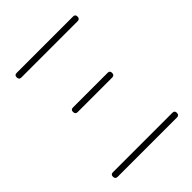

<svg xmlns="http://www.w3.org/2000/svg" viewBox="-204 -844 962 962"><g transform="rotate(-45 277.0 -363.0)"><path d="M277 -33H67C56 -33 51 -28 51 -17C51 -6 56 0 67 0H277H488C499 0 504 -6 504 -17C504 -28 499 -33 488 -33ZM277 -404H155C144 -404 139 -399 139 -388C139 -377 144 -371 155 -371H277H400C411 -371 416 -377 416 -388C416 -399 411 -404 400 -404ZM277 -726H78C67 -726 62 -721 62 -710C62 -699 67 -693 78 -693H277H477C488 -693 493 -699 493 -710C493 -721 488 -726 477 -726Z"/></g></svg>

Font: GenSenRounded2 TW EL
Style: Regular
Weight: 250
Version: Version 2.100;PS 2.1;hotconv 16.6.51;makeotf.lib2.5.65220 DE